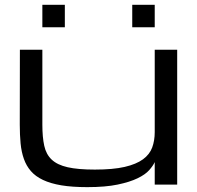

<svg xmlns="http://www.w3.org/2000/svg" viewBox="-20 -770 822 801"><path d="M156.7 -562.5V-250Q156.7 -197.8 164.6 -161.9Q172.4 -126 195.8 -104Q219.2 -82 262.2 -72.3Q305.2 -62.5 375.5 -62.5Q451.7 -62.5 500.2 -73.7Q548.8 -85 576.7 -105.5Q604.5 -126 615 -154.8Q625.5 -183.6 625.5 -218.8V-562.5H719.2V0H625.5V-93.8Q618.7 -78.6 602.5 -60.3Q586.4 -42 554.2 -26.4Q522 -10.7 470.9 0Q419.9 10.7 344.2 10.7Q281.2 10.7 236.1 3.2Q190.9 -4.4 159.4 -19.3Q127.9 -34.2 108.9 -56.2Q89.8 -78.1 79.6 -107.2Q69.3 -136.2 65.9 -171.9Q62.5 -207.5 62.5 -250L63 -562.5ZM250.5 -750H156.7V-656.2H250.5ZM625.5 -750H531.7V-656.2H625.5Z"/></svg>

Font: Michroma
Style: Regular
Weight: 400
Version: Version 1.000